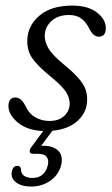

<svg xmlns="http://www.w3.org/2000/svg" viewBox="-20 -472 409 704"><path d="M161.5 -28.5Q196 -28.5 215.8 -47.2Q235.5 -66 235.5 -92.5Q235.5 -113.5 222 -134.8Q208.5 -156 166 -191Q116 -232 97.8 -259.2Q79.5 -286.5 80 -323Q80.5 -376.5 123.8 -414Q167 -451.5 245 -451.5Q303 -451.5 335.5 -426.2Q368 -401 368 -369Q368 -337.5 342.5 -337.5Q332.5 -337.5 324 -344.2Q315.5 -351 307 -367.5Q295 -392 277.5 -404.5Q260 -417 233 -417Q192 -417 168 -394.2Q144 -371.5 144 -340Q144 -318 157.8 -294.5Q171.5 -271 213.5 -236Q249.5 -206.5 268.2 -184.8Q287 -163 293.5 -144.5Q300 -126 299.5 -105.5Q299 -61.5 265.8 -30Q232.5 1.5 172 7.5L131 62.5Q134.5 62.5 138 62.5Q176.5 62.5 194.5 81.5Q212.5 100.5 204 134.5Q194.5 169.5 164.2 190.8Q134 212 93 212Q58 212 37.8 195.8Q17.5 179.5 24 155Q28.5 136 43.5 136Q55.5 136 57 148.5Q57 166 69.2 173.2Q81.5 180.5 98.5 180.5Q143 180.5 155 135Q160 115.5 151.5 103.8Q143 92 120 92H102Q90 92 89 84.2Q88 76.5 95.5 66.5L138.5 8.5Q79.5 6 45.2 -22.8Q11 -51.5 11 -83Q11 -114.5 36.5 -114.5Q57 -114.5 72 -86Q86 -55.5 109.2 -42Q132.5 -28.5 161.5 -28.5Z"/></svg>

Font: Fraunces 72pt SuperSoft Light
Style: Italic
Weight: 300
Italic angle: -16°
Version: Version 1.000;[b76b70a41]